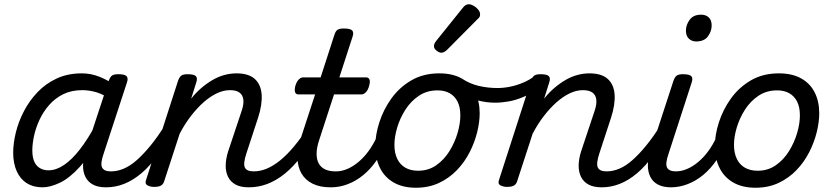

<svg xmlns="http://www.w3.org/2000/svg" viewBox="-20 -864 3920 903"><path d="M180 17Q137 17 106 -2.5Q75 -22 58.5 -59Q42 -96 42 -146Q42 -190 54.5 -241Q67 -292 92.5 -341Q118 -390 156.5 -430.5Q195 -471 247 -495Q299 -519 365 -519Q408 -519 449 -502.5Q490 -486 523 -461L509 -392Q467 -420 433.5 -430Q400 -440 367 -440Q316 -440 277.5 -421Q239 -402 211 -370Q183 -338 165.5 -300Q148 -262 140 -224.5Q132 -187 132 -157Q132 -126 140.5 -105.5Q149 -85 166.5 -74Q184 -63 208 -63Q244 -63 281 -88Q318 -113 355 -160.5Q392 -208 427 -273L449 -229Q405 -134 356 -80Q307 -26 261.5 -4.5Q216 17 180 17ZM478 17Q441 17 417 4Q393 -9 381.5 -32.5Q370 -56 370.5 -86.5Q371 -117 382 -152L491 -483Q498 -503 507.5 -509Q517 -515 536 -515Q567 -515 575.5 -505.5Q584 -496 577 -476L468 -143Q451 -95 460 -76.5Q469 -58 501 -58Q515 -58 521 -46.5Q527 -35 525 -20.5Q523 -6 511 5.5Q499 17 478 17Z M479 17Q465 17 458.5 5.5Q452 -6 454.5 -20.5Q457 -35 469 -46.5Q481 -58 502 -58Q532 -58 562.5 -71Q593 -84 624 -111.5Q655 -139 688.5 -180Q722 -221 757 -277Q766 -290 778 -289Q790 -288 796.5 -278.5Q803 -269 797 -257Q761 -187 723 -135Q685 -83 645.5 -49.5Q606 -16 564.5 0.5Q523 17 479 17Z M1150 17Q1112 17 1088 4Q1064 -9 1052.5 -32.5Q1041 -56 1041.5 -86.5Q1042 -117 1053 -152L1117 -344Q1127 -374 1124.5 -395.5Q1122 -417 1106.5 -428.5Q1091 -440 1061 -440Q1031 -440 999.5 -425Q968 -410 937.5 -383Q907 -356 878 -318.5Q849 -281 825 -235L752 -11Q748 2 737.5 8.5Q727 15 704 15Q688 15 674 8Q660 1 667 -18L817 -483Q824 -503 833.5 -509Q843 -515 862 -515Q893 -515 901.5 -505.5Q910 -496 903 -476L879 -400Q902 -429 928 -451Q954 -473 981 -488.5Q1008 -504 1036 -511.5Q1064 -519 1092 -519Q1149 -519 1178 -493Q1207 -467 1210.5 -420Q1214 -373 1194 -311L1139 -143Q1123 -95 1131.5 -76.5Q1140 -58 1173 -58Q1187 -58 1193 -46.5Q1199 -35 1196.5 -20.5Q1194 -6 1182.5 5.5Q1171 17 1150 17Z M1150 17Q1136 17 1129.5 5.5Q1123 -6 1125.5 -20.5Q1128 -35 1140 -46.5Q1152 -58 1173 -58Q1204 -58 1235 -71Q1266 -84 1298 -110Q1330 -136 1363 -175.5Q1396 -215 1430 -268Q1439 -282 1450.5 -281Q1462 -280 1469 -270.5Q1476 -261 1471 -249Q1436 -181 1398.5 -131Q1361 -81 1320.5 -48Q1280 -15 1237.5 1Q1195 17 1150 17Z M1534 17Q1485 17 1450.5 0Q1416 -17 1398 -48Q1380 -79 1379 -121.5Q1378 -164 1395 -215L1462 -420H1383Q1372 -420 1368 -430Q1364 -440 1369 -460Q1375 -480 1385 -490Q1395 -500 1405 -500H1488L1552 -698Q1558 -718 1567.5 -724Q1577 -730 1597 -730Q1628 -730 1636.5 -720.5Q1645 -711 1638 -691L1576 -500H1702Q1713 -500 1717.5 -490.5Q1722 -481 1716 -460Q1711 -441 1701 -430.5Q1691 -420 1680 -420H1551L1481 -205Q1469 -169 1469 -141Q1469 -113 1479.5 -94.5Q1490 -76 1510 -67Q1530 -58 1558 -58Q1572 -58 1577.5 -46.5Q1583 -35 1581 -20.5Q1579 -6 1567 5.5Q1555 17 1534 17Z M1537 17Q1523 17 1516.5 5.5Q1510 -6 1512.5 -20.5Q1515 -35 1527 -46.5Q1539 -58 1560 -58Q1586 -58 1612.5 -69Q1639 -80 1665 -101.5Q1691 -123 1713 -153Q1735 -183 1752 -220Q1757 -235 1769.5 -234.5Q1782 -234 1791.5 -224.5Q1801 -215 1797 -201Q1779 -150 1751 -109.5Q1723 -69 1689 -41Q1655 -13 1616 2Q1577 17 1537 17Z M1936 19Q1874 19 1831 -6Q1788 -31 1766.5 -75.5Q1745 -120 1745 -176Q1745 -229 1764 -288.5Q1783 -348 1820.5 -400.5Q1858 -453 1914.5 -486Q1971 -519 2046 -519Q2108 -519 2150.5 -495.5Q2193 -472 2214.5 -429.5Q2236 -387 2236 -331Q2236 -291 2224.5 -243.5Q2213 -196 2189.5 -149.5Q2166 -103 2130 -65Q2094 -27 2045.5 -4Q1997 19 1936 19ZM1946 -61Q1995 -61 2032 -87Q2069 -113 2094 -153.5Q2119 -194 2132 -238.5Q2145 -283 2145 -321Q2145 -360 2132 -386Q2119 -412 2095 -425.5Q2071 -439 2038 -439Q1988 -439 1950 -413.5Q1912 -388 1886.5 -348Q1861 -308 1848 -264Q1835 -220 1835 -183Q1835 -144 1848.5 -116.5Q1862 -89 1887 -75Q1912 -61 1946 -61Z M2308 -381Q2266 -381 2222 -393Q2178 -405 2132 -435Q2119 -442 2117.5 -454Q2116 -466 2121.5 -477Q2127 -488 2136 -493.5Q2145 -499 2153 -494Q2189 -470 2231.5 -460Q2274 -450 2320 -450Q2349 -450 2380.5 -456.5Q2412 -463 2442 -476Q2472 -489 2494 -506Q2504 -513 2513 -509Q2522 -505 2527 -495Q2532 -485 2531.5 -473.5Q2531 -462 2523 -455Q2483 -426 2445 -409.5Q2407 -393 2372.5 -387Q2338 -381 2308 -381Z M2055 -616Q2046 -616 2033.5 -625.5Q2021 -635 2021 -646Q2021 -653 2023.5 -659Q2026 -665 2031 -671L2154 -824Q2163 -836 2170 -840Q2177 -844 2185 -844Q2195 -844 2207.5 -837Q2220 -830 2229 -819Q2238 -808 2238 -796Q2238 -788 2234.5 -783Q2231 -778 2225 -773L2084 -631Q2069 -616 2055 -616Z M2810 17Q2772 17 2748 4Q2724 -9 2712.5 -32.5Q2701 -56 2701.5 -86.5Q2702 -117 2713 -152L2777 -344Q2787 -374 2784.5 -395.5Q2782 -417 2766.5 -428.5Q2751 -440 2721 -440Q2691 -440 2659.5 -425Q2628 -410 2597.5 -383Q2567 -356 2538 -318.5Q2509 -281 2485 -235L2412 -11Q2408 2 2397.5 8.5Q2387 15 2364 15Q2348 15 2334 8Q2320 1 2327 -18L2477 -483Q2484 -503 2493.5 -509Q2503 -515 2522 -515Q2553 -515 2561.5 -505.5Q2570 -496 2563 -476L2539 -400Q2562 -429 2588 -451Q2614 -473 2641 -488.5Q2668 -504 2696 -511.5Q2724 -519 2752 -519Q2809 -519 2838 -493Q2867 -467 2870.5 -420Q2874 -373 2854 -311L2799 -143Q2783 -95 2791.5 -76.5Q2800 -58 2833 -58Q2847 -58 2853 -46.5Q2859 -35 2856.5 -20.5Q2854 -6 2842.5 5.5Q2831 17 2810 17Z M2810 17Q2796 17 2789.5 5.5Q2783 -6 2785.5 -20.5Q2788 -35 2800 -46.5Q2812 -58 2833 -58Q2863 -58 2893.5 -71Q2924 -84 2955 -111.5Q2986 -139 3019.5 -180Q3053 -221 3088 -277Q3097 -290 3109 -289Q3121 -288 3127.5 -278.5Q3134 -269 3128 -257Q3092 -187 3054 -135Q3016 -83 2976.5 -49.5Q2937 -16 2895.5 0.5Q2854 17 2810 17Z M3136 17Q3099 17 3074.5 4Q3050 -9 3038.5 -32.5Q3027 -56 3027 -86Q3027 -116 3039 -152L3147 -483Q3154 -503 3163.5 -509Q3173 -515 3192 -515Q3223 -515 3231.5 -505.5Q3240 -496 3233 -476L3125 -143Q3108 -95 3117 -76.5Q3126 -58 3159 -58Q3173 -58 3179 -46.5Q3185 -35 3182.5 -20.5Q3180 -6 3168.5 5.5Q3157 17 3136 17ZM3254 -669Q3234 -669 3220 -682Q3206 -695 3206 -720Q3206 -747 3223.5 -771Q3241 -795 3278 -795Q3299 -795 3313 -782.5Q3327 -770 3327 -744Q3327 -717 3309.5 -693Q3292 -669 3254 -669Z M3135 17Q3121 17 3114.5 5.5Q3108 -6 3110.5 -20.5Q3113 -35 3125 -46.5Q3137 -58 3158 -58Q3184 -58 3210.5 -69Q3237 -80 3263 -101.5Q3289 -123 3311 -153Q3333 -183 3350 -220Q3355 -235 3367.5 -234.5Q3380 -234 3389.5 -224.5Q3399 -215 3395 -201Q3377 -150 3349 -109.5Q3321 -69 3287 -41Q3253 -13 3214 2Q3175 17 3135 17Z M3533 19Q3471 19 3428 -6Q3385 -31 3363.5 -75.5Q3342 -120 3342 -176Q3342 -229 3361 -288.5Q3380 -348 3417.5 -400.5Q3455 -453 3511.5 -486Q3568 -519 3643 -519Q3705 -519 3747.5 -495.5Q3790 -472 3811.5 -429.5Q3833 -387 3833 -331Q3833 -291 3821.5 -243.5Q3810 -196 3786.5 -149.5Q3763 -103 3727 -65Q3691 -27 3642.5 -4Q3594 19 3533 19ZM3543 -61Q3592 -61 3629 -87Q3666 -113 3691 -153.5Q3716 -194 3729 -238.5Q3742 -283 3742 -321Q3742 -360 3729 -386Q3716 -412 3692 -425.5Q3668 -439 3635 -439Q3585 -439 3547 -413.5Q3509 -388 3483.5 -348Q3458 -308 3445 -264Q3432 -220 3432 -183Q3432 -144 3445.5 -116.5Q3459 -89 3484 -75Q3509 -61 3543 -61Z"/></svg>

Font: Playwrite DK Loopet
Style: Regular
Weight: 400
Designer: Veronika Burian, José Scaglione
Foundry: TypeTogether
Version: Version 1.002